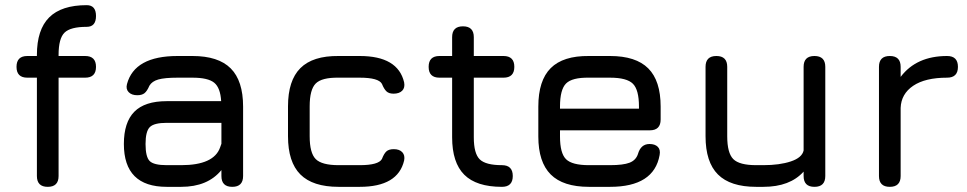

<svg xmlns="http://www.w3.org/2000/svg" viewBox="-20 -724 3749 744"><path d="M207 -42Q207 0 165 0Q123 0 123 -42V-423H86Q44 -423 44 -465Q44 -507 86 -507H123V-511Q123 -609 170.5 -656.5Q218 -704 316 -704Q352 -704 352 -662Q352 -620 316 -620Q253 -620 230 -597.5Q207 -575 207 -511V-507H310Q352 -507 352 -465Q352 -423 310 -423H207Z M626 0Q460 0 460 -166Q460 -250 500.5 -291Q541 -332 626 -332H837Q834 -384 810 -403.5Q786 -423 726 -423H668Q618 -423 593.5 -416Q569 -409 559 -392Q550 -371 540 -363Q530 -355 512 -355Q490 -355 478.5 -367Q467 -379 472 -398Q501 -507 668 -507H726Q826 -507 874 -459Q922 -411 922 -311V-42Q922 0 880 0Q838 0 838 -42V-65Q785 0 682 0ZM682 -84Q809 -84 833 -153Q834 -155 835.5 -160Q837 -165 838 -167V-248H626Q577 -248 560.5 -231.5Q544 -215 544 -166Q544 -116 560 -100Q576 -84 626 -84Z M1292 0Q1192 0 1144 -48Q1096 -96 1096 -196V-312Q1096 -412 1144 -460Q1192 -508 1292 -507H1374Q1522 -507 1546 -405Q1550 -384 1538.5 -372.5Q1527 -361 1505 -361Q1487 -361 1477.5 -370Q1468 -379 1460 -399Q1447 -423 1374 -423H1292Q1227 -424 1203.5 -400.5Q1180 -377 1180 -312V-196Q1180 -131 1203.5 -107.5Q1227 -84 1292 -84H1374Q1447 -84 1460 -108Q1468 -129 1477.5 -137.5Q1487 -146 1506 -146Q1528 -146 1539 -134Q1550 -122 1546 -102Q1522 0 1374 0Z M1925 0Q1826 0 1779 -47Q1732 -94 1732 -192V-423H1683Q1641 -423 1641 -465Q1641 -507 1683 -507H1732V-580Q1732 -622 1774 -622Q1816 -622 1816 -580V-507H1931Q1973 -507 1973 -465Q1973 -423 1931 -423H1816V-192Q1816 -129 1839 -106.5Q1862 -84 1925 -84Q1967 -84 1967 -42Q1967 0 1925 0Z M2262 0Q2162 0 2114 -48Q2066 -96 2066 -195V-311Q2066 -412 2114 -460Q2162 -508 2262 -507H2344Q2444 -507 2492 -459Q2540 -411 2540 -311V-261Q2540 -219 2498 -219H2150V-195Q2150 -130 2173.5 -107Q2197 -84 2262 -84H2344Q2395 -84 2419.5 -93.5Q2444 -103 2452 -127Q2463 -166 2497 -166Q2518 -166 2529 -155Q2540 -144 2536 -123Q2514 0 2344 0ZM2262 -423Q2197 -424 2173.5 -400.5Q2150 -377 2150 -311V-303H2456V-311Q2456 -376 2432.5 -399.5Q2409 -423 2344 -423Z M2714 -465Q2714 -507 2756 -507Q2798 -507 2798 -465V-196Q2798 -131 2821.5 -107.5Q2845 -84 2910 -84H2938Q3001 -84 3044.5 -98.5Q3088 -113 3094 -141V-465Q3094 -507 3136 -507Q3178 -507 3178 -465V-42Q3178 0 3136 0Q3094 0 3094 -42V-59Q3041 0 2938 0H2910Q2810 0 2762 -48Q2714 -96 2714 -196Z M3470 -42Q3470 0 3428 0Q3386 0 3386 -42V-465Q3386 -507 3428 -507Q3470 -507 3470 -465V-426Q3531 -507 3650 -507Q3692 -507 3692 -465Q3692 -423 3650 -423Q3565 -423 3518.5 -391.5Q3472 -360 3470 -306Z"/></svg>

Font: Jura
Style: Bold
Weight: 700
Designer: Daniel Johnson, Alexei Vanyashin
Foundry: Daniel Johnson
Version: Version 5.103